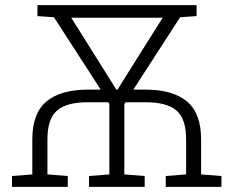

<svg xmlns="http://www.w3.org/2000/svg" viewBox="-20 -731 941 751"><path d="M26.9 0V-42.5L106.4 -48.8V-186Q106.4 -288.1 161.9 -334.2Q217.3 -380.4 323.2 -380.4Q335.9 -380.4 348.6 -380.4Q361.3 -380.4 374 -380.4L190.9 -663.6L126.5 -668V-710.9H749V-668L684.6 -663.6L501.5 -380.4Q513.2 -380.4 525.4 -380.4Q537.6 -380.4 549.8 -380.4Q655.8 -380.4 711.2 -334.2Q766.6 -288.1 766.6 -186V-48.8L846.2 -42.5V0H628.4V-42.5L708 -48.8V-186Q708 -266.1 670.4 -298.6Q632.8 -331.1 549.8 -331.1H471.7L466.3 -324.2V-48.8L545.9 -42.5V0H328.1V-42.5L407.7 -48.8V-323.2L403.8 -331.1H323.2Q240.2 -331.1 202.9 -298.6Q165.5 -266.1 165.5 -186V-48.8L245.1 -42.5V0ZM435.1 -380.4H439.9L449.2 -396L616.2 -661.6H258.8L426.3 -394.5Z"/></svg>

Font: Roboto Slab LO Light
Style: Regular
Weight: 300
Designer: Google
Version: Version 2.000